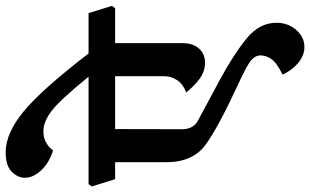

<svg xmlns="http://www.w3.org/2000/svg" viewBox="-256 -754 1100 681"><g transform="rotate(-90 294.5 -413.0)"><path d="M412.6 -236.3Q382.8 -236.3 356.7 -255.1Q330.6 -273.9 307.6 -303.2Q336.4 -313.5 350.8 -334.7Q365.2 -356 365.2 -381.3V-555.2H177.7L177.2 -317.9Q177.2 -277.3 208.5 -261Q239.7 -244.6 351.6 -184.1Q441.9 -135.3 498.3 -89.4Q554.7 -43.5 554.7 16.6Q554.7 58.1 529.3 87.2Q503.9 116.2 468.8 116.2Q439.5 116.2 413.3 95Q387.2 73.7 370.6 38.6Q410.2 20 424.6 1Q439 -18.1 439 -39.6Q439 -57.6 421.9 -72.5Q404.8 -87.4 335 -119.6Q183.6 -189.5 121.8 -234.6Q60.1 -279.8 60.1 -374.5V-555.2H0L-25.9 -638.2L-17.6 -649.4H363.3Q281.7 -750 242.9 -779.8Q204.1 -809.6 170.4 -809.6Q146.5 -809.6 129.2 -799.6Q111.8 -789.6 102.1 -775.4Q58.6 -788.6 31.7 -817.1Q4.9 -845.7 4.9 -875.5Q4.9 -900.4 26.4 -921.9Q47.9 -943.4 95.7 -943.4Q161.6 -943.4 238.3 -881.3Q314.9 -819.3 445.8 -649.4H588.9L614.7 -566.4L606.4 -555.2H482.4V-315.9Q482.4 -279.3 463.4 -257.8Q444.3 -236.3 412.6 -236.3Z"/></g></svg>

Font: Sitara
Style: Bold
Weight: 700
Designer: Neelakash Kshetrimayum
Foundry: Neelakash Kshetrimayum
Version: Version 1.000;PS Version 1.000;PS 1.0;hotconv 1.;hotconv 1.0